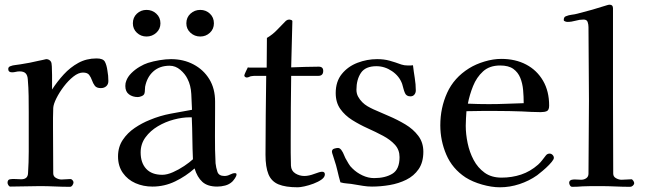

<svg xmlns="http://www.w3.org/2000/svg" viewBox="-20 -792 2737 815"><path d="M440 -448Q440 -434 431 -426Q422 -418 408 -418Q390 -418 382.5 -428Q375 -438 370.5 -451Q366 -464 358.5 -474Q351 -484 332 -484Q313 -484 291.5 -467Q270 -450 251 -425Q232 -400 219.5 -375Q207 -350 206 -334Q205 -313 205 -291.5Q205 -270 205 -249Q205 -201 205.5 -152.5Q206 -104 206 -56Q206 -43 218 -36.5Q230 -30 241 -30Q251 -30 260 -31Q269 -32 279 -32Q284 -32 288 -27Q292 -22 292 -18Q292 -12 287.5 -5.5Q283 1 277 1Q245 1 213 -0.5Q181 -2 149 -2Q118 -2 87 -1Q56 0 24 0Q19 0 15.5 -6Q12 -12 12 -16Q12 -29 22 -31Q33 -33 46 -32Q59 -31 70 -31Q98 -31 99 -57Q102 -103 102 -149Q102 -195 102 -241V-315Q102 -350 101.5 -385Q101 -420 98 -455Q97 -472 89 -480.5Q81 -489 63 -489Q55 -489 47 -487Q39 -485 31 -485Q15 -485 15 -499Q15 -508 24 -511Q34 -515 45.5 -516Q57 -517 67 -519Q107 -525 144 -534Q147 -534 161 -537.5Q175 -541 176 -541Q190 -541 197 -529Q199 -526 200 -510Q201 -494 201 -473.5Q201 -453 201 -435.5Q201 -418 201 -412Q223 -446 250.5 -476Q278 -506 312.5 -525Q347 -544 390 -544Q418 -544 425.5 -529.5Q433 -515 436 -492Q438 -482 439 -470.5Q440 -459 440 -448Z M799 -116Q797 -160 796.5 -205Q796 -250 794 -294H785Q754 -294 718 -284.5Q682 -275 650 -256Q618 -237 597.5 -209Q577 -181 577 -145Q577 -101 600.5 -75.5Q624 -50 669 -50Q689 -50 714 -61Q739 -72 762 -87.5Q785 -103 799 -116ZM984 -52Q984 -45 977.5 -35.5Q971 -26 966 -21Q953 -9 936 -4.5Q919 0 902 0Q861 0 839 -20Q817 -40 806 -77Q769 -44 723.5 -22Q678 0 627 0Q588 0 555 -14.5Q522 -29 501.5 -58Q481 -87 481 -128Q481 -168 501 -198Q521 -228 552 -249Q583 -270 616 -283Q659 -301 704.5 -309.5Q750 -318 795 -326Q794 -356 792 -393Q790 -430 776 -457Q766 -478 745.5 -495.5Q725 -513 700 -513Q658 -513 631 -489Q604 -465 596 -424Q595 -417 595 -409Q595 -401 593 -395Q591 -388 581.5 -384Q572 -380 565 -380Q543 -380 527.5 -391.5Q512 -403 512 -427Q512 -440 516 -449Q522 -466 537.5 -481.5Q553 -497 572.5 -508.5Q592 -520 608 -525Q630 -532 657 -536.5Q684 -541 706 -541Q759 -541 801.5 -518.5Q844 -496 868.5 -456Q893 -416 893 -361V-330Q893 -272 892.5 -214.5Q892 -157 895 -99Q897 -80 903 -62.5Q909 -45 933 -45Q945 -45 956.5 -51Q968 -57 977 -57Q984 -57 984 -52ZM661 -693Q661 -669 643.5 -653Q626 -637 602 -637Q578 -637 561 -653Q544 -669 544 -693Q544 -718 561 -734Q578 -750 602 -750Q626 -750 643.5 -734Q661 -718 661 -693ZM888 -693Q888 -669 871 -653Q854 -637 830 -637Q806 -637 788.5 -653Q771 -669 771 -693Q771 -718 788.5 -734Q806 -750 830 -750Q854 -750 871 -734Q888 -718 888 -693Z M1359 -52Q1359 -40 1345 -30Q1331 -20 1311 -12.5Q1291 -5 1272.5 -1Q1254 3 1244 3Q1192 3 1162 -9.5Q1132 -22 1119.5 -52.5Q1107 -83 1107 -135Q1107 -218 1108 -302Q1109 -386 1110 -470H1066Q1062 -470 1058.5 -470Q1055 -470 1050 -469Q1044 -469 1038.5 -466Q1033 -463 1027 -463Q1024 -463 1020.5 -465.5Q1017 -468 1017 -471Q1017 -475 1023.5 -488.5Q1030 -502 1032 -506Q1035 -505 1043 -505H1112L1113 -631Q1137 -645 1156 -665Q1175 -685 1194 -704Q1201 -709 1207 -709Q1211 -709 1216.5 -707Q1222 -705 1221 -700L1216 -506Q1245 -507 1274.5 -508Q1304 -509 1333 -509Q1352 -509 1352 -491Q1352 -470 1331 -470H1216Q1215 -402 1214.5 -334Q1214 -266 1214 -198Q1214 -171 1214 -143.5Q1214 -116 1215 -89Q1216 -67 1233.5 -56Q1251 -45 1272 -45Q1291 -45 1314.5 -54Q1338 -63 1347 -63Q1359 -63 1359 -52Z M1777 -148Q1777 -103 1757 -74Q1737 -45 1704.5 -29Q1672 -13 1634 -6.5Q1596 0 1559 0Q1540 0 1521.5 -3Q1503 -6 1485 -9Q1470 -12 1454.5 -13Q1439 -14 1425 -18Q1418 -42 1412.5 -66.5Q1407 -91 1399 -114Q1398 -119 1393.5 -131.5Q1389 -144 1389 -148Q1389 -158 1398.5 -161Q1408 -164 1415 -164Q1420 -164 1424.5 -160Q1429 -156 1431 -152Q1436 -145 1439 -137Q1442 -129 1446 -121Q1453 -109 1459.5 -97.5Q1466 -86 1476 -77Q1494 -59 1518.5 -47.5Q1543 -36 1568 -36Q1615 -36 1645.5 -54.5Q1676 -73 1676 -125Q1676 -156 1656.5 -177.5Q1637 -199 1606 -215.5Q1575 -232 1540.5 -247.5Q1506 -263 1475 -282.5Q1444 -302 1424.5 -329.5Q1405 -357 1405 -397Q1405 -446 1431 -478Q1457 -510 1497.5 -525.5Q1538 -541 1581 -541Q1610 -541 1633.5 -534.5Q1657 -528 1684 -518Q1696 -514 1712 -514Q1717 -514 1722.5 -514Q1728 -514 1733 -515Q1736 -489 1740.5 -461.5Q1745 -434 1745 -408Q1745 -398 1739 -390.5Q1733 -383 1722 -383Q1705 -383 1699 -397Q1695 -406 1692.5 -416Q1690 -426 1687 -436Q1675 -469 1644 -490Q1613 -511 1578 -511Q1531 -511 1512 -482.5Q1493 -454 1493 -411Q1493 -395 1500 -382Q1507 -369 1518 -358Q1528 -348 1540 -341Q1552 -334 1565 -328Q1594 -315 1630.5 -299.5Q1667 -284 1700.5 -264Q1734 -244 1755.5 -215.5Q1777 -187 1777 -148Z M2203 -354Q2203 -382 2200.5 -410Q2198 -438 2188.5 -461.5Q2179 -485 2159 -499.5Q2139 -514 2103 -514Q2058 -514 2030.5 -489Q2003 -464 1988 -426.5Q1973 -389 1966 -352Q1988 -351 2010.5 -350.5Q2033 -350 2055 -350Q2092 -350 2129 -351.5Q2166 -353 2203 -354ZM2331 -122Q2331 -119 2329 -115Q2324 -106 2311 -92.5Q2298 -79 2283.5 -67Q2269 -55 2260 -48Q2226 -24 2185 -10.5Q2144 3 2102 3Q2067 3 2026.5 -8.5Q1986 -20 1956 -39Q1900 -76 1874.5 -135.5Q1849 -195 1849 -260Q1849 -334 1878 -398Q1907 -462 1971 -502Q2000 -520 2037 -531Q2074 -542 2108 -542Q2168 -542 2213.5 -518Q2259 -494 2285 -449.5Q2311 -405 2311 -344Q2311 -325 2301.5 -320.5Q2292 -316 2275 -316Q2255 -316 2235 -317Q2215 -318 2195 -319Q2168 -320 2141.5 -320.5Q2115 -321 2089 -321Q2057 -321 2024.5 -321Q1992 -321 1960 -320Q1959 -304 1958 -289Q1957 -274 1957 -258Q1957 -223 1965 -184.5Q1973 -146 1990.5 -113Q2008 -80 2037 -59Q2066 -38 2109 -38Q2153 -38 2192 -51Q2231 -64 2264 -93Q2274 -102 2281.5 -112Q2289 -122 2297 -132Q2303 -140 2313 -140Q2320 -140 2325.5 -134.5Q2331 -129 2331 -122Z M2672 -15Q2672 -9 2666.5 -4Q2661 1 2655 1Q2624 1 2592 -0.5Q2560 -2 2528 -2Q2509 -2 2490.5 -2Q2472 -2 2453 -1Q2442 0 2431 0.5Q2420 1 2409 1Q2403 1 2399.5 -5Q2396 -11 2396 -16Q2396 -26 2407 -29Q2416 -31 2426.5 -30Q2437 -29 2447 -29Q2459 -29 2468.5 -35.5Q2478 -42 2478 -55Q2478 -132 2479 -210Q2480 -288 2480 -365Q2480 -443 2479 -521Q2478 -599 2478 -677Q2478 -688 2474.5 -698.5Q2471 -709 2457 -709Q2440 -709 2423 -704Q2406 -699 2388 -699Q2385 -699 2379 -701Q2373 -703 2373 -707Q2373 -720 2382 -723Q2394 -728 2407 -729.5Q2420 -731 2431 -734Q2463 -742 2494.5 -751Q2526 -760 2557 -770Q2560 -771 2562.5 -771.5Q2565 -772 2568 -772Q2582 -772 2582 -757Q2582 -729 2582 -700.5Q2582 -672 2582 -643V-375Q2582 -296 2582.5 -215.5Q2583 -135 2583 -55Q2583 -42 2595 -35.5Q2607 -29 2618 -29Q2629 -29 2639.5 -30Q2650 -31 2660 -31Q2664 -31 2668 -25Q2672 -19 2672 -15Z"/></svg>

Font: Kaisei HarunoUmi Medium
Style: Regular
Weight: 500
Designer: Font-Kai, 金井和夫
Foundry: KAZUO KANAI
Version: Version 5.003